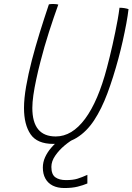

<svg xmlns="http://www.w3.org/2000/svg" viewBox="-20 -704 668 968"><path d="M420.5 177.5V221Q399.5 230 371.5 237Q343.5 244 304.5 244Q270.5 244 246 231.8Q221.5 219.5 208.8 196.2Q196 173 196 141Q196 114 207.2 89Q218.5 64 237.5 41.8Q256.5 19.5 280 1.2Q303.5 -17 327.5 -30L360 -7.5Q334.5 5.5 306.2 29Q278 52.5 258.5 80.8Q239 109 239 137.5Q239 175.5 259 189.8Q279 204 312.5 204Q348 204 370.5 197Q393 190 420.5 177.5ZM249 21.5Q167.5 21.5 134.2 -27Q101 -75.5 101 -159.5Q101 -207 111.8 -268.8Q122.5 -330.5 140.5 -400Q158 -467 180.2 -539Q202.5 -611 226.5 -682Q230.5 -683 236 -683.5Q241.5 -684 247 -684Q256.5 -684 263.5 -683Q270.5 -682 274 -681Q251.5 -619 227.2 -543.5Q203 -468 184 -393.5Q172 -347.5 162.8 -304.2Q153.5 -261 148.2 -224.2Q143 -187.5 143 -160Q143 -16 261 -16Q343 -16 409 -105Q475 -194 519.5 -364Q526 -388.5 533.2 -417.8Q540.5 -447 547.5 -478.5Q554.5 -510 561.2 -542.5Q568 -575 573.5 -606Q579 -637 582.5 -665Q588.5 -665 594.5 -664.5Q600.5 -664 606.2 -663.2Q612 -662.5 617.5 -661Q623 -659.5 628 -658Q624.5 -627 616.8 -585Q609 -543 598.8 -497.2Q588.5 -451.5 577 -409Q551 -312.5 521.5 -233.5Q492 -154.5 454.5 -97.5Q417 -40.5 366.8 -9.5Q316.5 21.5 249 21.5Z"/></svg>

Font: Grandstander Thin Thin
Style: Italic
Weight: 250
Italic angle: -15°
Version: Version 1.200